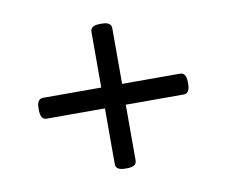

<svg xmlns="http://www.w3.org/2000/svg" viewBox="-59 -535 718 608"><g transform="rotate(-10 300.0 -230.5)"><path d="M297 2Q267 2 267 -18V-197H80Q60 -197 60 -227V-234Q60 -264 80 -264H267V-443Q267 -463 297 -463H304Q334 -463 334 -443V-264H520Q540 -264 540 -234V-227Q540 -197 520 -197H334V-18Q334 2 304 2Z"/></g></svg>

Font: Asap Expanded
Style: Regular
Weight: 400
Width: 7
Designer: Pablo Cosgaya
Foundry: Omnibus-Type
Version: Version 3.001; ttfautohint (v1.8.4.7-5d5b)